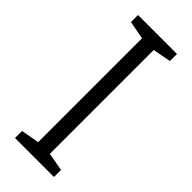

<svg xmlns="http://www.w3.org/2000/svg" viewBox="-234 -751 788 788"><g transform="rotate(45 160.0 -357.0)"><path d="M273 0V-41L194 -55V-658L273 -673V-714H47V-673L126 -658V-55L47 -41V0Z"/></g></svg>

Font: Noto Sans Syriac Light
Style: Regular
Weight: 300
Designer: Patrick Giasson and the Monotype Design Team
Foundry: Monotype Imaging Inc.
Version: Version 3.000